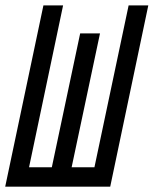

<svg xmlns="http://www.w3.org/2000/svg" viewBox="-46 -704 580 724"><path d="M224.1 -73.2H310.1L439 -683.6H513.2L369.6 0H-26.4L117.7 -683.6H191.9L63.5 -73.2H149.4L256.3 -578.1H331.1Z"/></svg>

Font: Anka/Coder Narrow
Style: Italic
Weight: 400
Width: 3
Italic angle: -12°
Monospace: yes
Version: Version 001.100